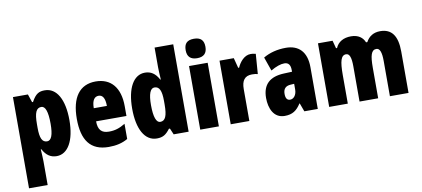

<svg xmlns="http://www.w3.org/2000/svg" viewBox="-85 -1090 3611 1644"><g transform="rotate(-10 1720.5 -268.0)"><path d="M328 -563C279 -563 249 -550 212 -482H204L180 -553H50V240H212V35C212 14 210 -21 207 -71H212C242 -14 282 10 332 10C430 10 492 -98 492 -275C492 -454 431 -563 328 -563ZM274 -428C309 -428 328 -378 328 -273C328 -177 310 -129 273 -129C230 -129 212 -168 212 -256V-288C212 -388 230 -428 274 -428Z M770 -562C629 -562 556 -459 556 -274C556 -90 625 10 785 10C849 10 903 -2 951 -30V-162C900 -131 860 -119 809 -119C745 -119 715 -151 715 -225H979V-310C979 -472 902 -562 770 -562ZM774 -437C807 -437 829 -409 829 -339H715C715 -411 740 -437 774 -437Z M1203 10C1256 10 1283 -8 1318 -54H1327L1350 0H1480V-760H1318V-588C1318 -567 1320 -532 1323 -482H1318C1288 -539 1249 -563 1198 -563C1099 -563 1038 -455 1038 -278C1038 -101 1098 10 1203 10ZM1256 -125C1222 -125 1202 -175 1202 -280C1202 -376 1221 -424 1257 -424C1300 -424 1318 -385 1318 -297V-265C1318 -166 1300 -125 1256 -125Z M1662 -776C1602 -776 1576 -748 1576 -691C1576 -635 1605 -607 1662 -607C1719 -607 1748 -635 1748 -691C1748 -747 1722 -776 1662 -776ZM1743 -553H1581V0H1743Z M2117 -563C2062 -563 2020 -510 2001 -465H1993L1970 -553H1846V0H2008V-278C2008 -350 2035 -389 2099 -389C2120 -389 2136 -387 2149 -383L2162 -557C2142 -562 2130 -563 2117 -563Z M2424 -563C2348 -563 2281 -545 2227 -513L2269 -393C2318 -421 2356 -434 2388 -434C2424 -434 2441 -411 2441 -366V-352L2369 -349C2248 -344 2183 -287 2183 -169C2183 -79 2219 10 2314 10C2383 10 2420 -17 2456 -73H2459L2486 0H2603V-363C2603 -498 2534 -563 2424 -563ZM2411 -245 2441 -247V-198C2441 -151 2416 -119 2384 -119C2358 -119 2345 -138 2345 -176C2345 -220 2367 -243 2411 -245Z M3244 -563C3185 -563 3145 -536 3120 -490H3109C3092 -532 3055 -563 2990 -563C2926 -563 2877 -536 2856 -485H2847L2829 -553H2702V0H2864V-248C2864 -369 2878 -419 2923 -419C2953 -419 2966 -381 2966 -307V0H3128V-264C3128 -371 3141 -419 3186 -419C3216 -419 3230 -381 3230 -307V0H3392V-360C3392 -497 3343 -563 3244 -563Z"/></g></svg>

Font: Noto Sans Gujarati ExtraCondensed Black
Style: Regular
Weight: 900
Width: 2
Designer: Jelle Bosma - Monotype Design Team, Universal Thirst
Foundry: Monotype Imaging Inc.
Version: Version 2.106